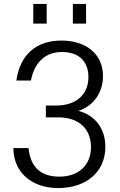

<svg xmlns="http://www.w3.org/2000/svg" viewBox="-20 -942 607 975"><path d="M48 -190C48 -69 139 13 275 13C420 13 515 -71 515 -196C515 -289 463 -357 378 -379C454 -403 503 -471 503 -556C503 -665 420 -736 292 -736C163 -736 82 -664 63 -533H137C155 -626 211 -678 295 -678C379 -678 429 -631 429 -551C429 -461 366 -406 265 -406H213V-346H277C381 -346 442 -287 442 -195C442 -103 379 -45 281 -45C187 -45 134 -94 125 -190ZM149 -822H217V-922H149ZM350 -822H417V-922H350Z"/></svg>

Font: Perun Light
Style: Regular
Weight: 300
Foundry: Copyright (c) Stefan Peev, Context Ltd, 2016
Version: Version 1.089